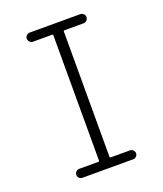

<svg xmlns="http://www.w3.org/2000/svg" viewBox="-135 -819 771 908"><g transform="rotate(-20 250.0 -365.0)"><path d="M218.8 -44.9Q223.6 -44.9 223.6 -49.8V-679.7Q223.6 -684.6 218.8 -684.6H122.1Q113.3 -684.6 106.4 -691.9Q99.6 -699.2 99.6 -708Q99.6 -716.8 106.4 -723.6Q113.3 -730.5 122.1 -730.5H377.9Q386.7 -730.5 393.6 -723.6Q400.4 -716.8 400.4 -708Q400.4 -699.2 393.6 -691.9Q386.7 -684.6 377.9 -684.6H281.2Q276.4 -684.6 276.4 -679.7V-49.8Q276.4 -44.9 281.2 -44.9H377.9Q386.7 -44.9 393.6 -38.1Q400.4 -31.2 400.4 -22Q400.4 -12.7 393.6 -6.3Q386.7 0 377.9 0H122.1Q113.3 0 106.4 -6.3Q99.6 -12.7 99.6 -22Q99.6 -31.2 106.4 -38.1Q113.3 -44.9 122.1 -44.9Z"/></g></svg>

Font: Rounded-L Mgen+ 1m light
Style: Regular
Weight: 200
Designer: [Source Han Sans]
Ryoko NISHIZUKA  (kana & ideographs); Paul D. Hunt (Latin, Greek & Cyrillic); Wenlong ZHANG  (bopomofo
Version: Version 1.059.20150602